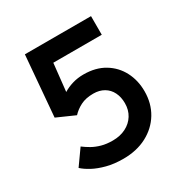

<svg xmlns="http://www.w3.org/2000/svg" viewBox="-164 -833 942 978"><g transform="rotate(-30 307.0 -344.0)"><path d="M284.5 12Q230.5 12 187.5 0.8Q144.5 -10.5 113.2 -27.2Q82 -44 62.5 -62L126 -151.5Q145 -137 167.5 -124.2Q190 -111.5 218.5 -103.5Q247 -95.5 284 -95.5Q327.5 -95.5 361 -112.5Q394.5 -129.5 413.2 -159.8Q432 -190 432 -230Q432 -266 418.2 -293.8Q404.5 -321.5 378.2 -337Q352 -352.5 316 -352.5Q272 -352.5 241.5 -337Q211 -321.5 190 -298.5L85 -345L115 -700H504V-590.5H219L201.5 -428.5Q226.5 -444 257 -453Q287.5 -462 321.5 -462Q393.5 -462 444.2 -431.2Q495 -400.5 522 -348.5Q549 -296.5 549 -232.5Q549 -161.5 515.8 -106.2Q482.5 -51 422.8 -19.5Q363 12 284.5 12Z"/></g></svg>

Font: Overpass SemiBold
Style: Regular
Weight: 600
Designer: Delve Withrington, Dave Bailey, Thomas Jockin
Foundry: Delve Fonts LLC
Version: Version 4.000